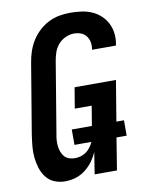

<svg xmlns="http://www.w3.org/2000/svg" viewBox="-85 -804 669 873"><g transform="rotate(-10 250.0 -367.5)"><path d="M145 8Q119 8 96 -1.5Q73 -11 58 -30.5Q43 -50 35.5 -74Q28 -98 25.5 -123.5Q23 -149 25.5 -175Q28 -201 32 -228L86 -552Q90 -577 98.5 -602Q107 -627 121 -649.5Q135 -672 155.5 -691Q176 -710 200 -722Q224 -734 249.5 -738.5Q275 -743 300 -743Q326 -743 351.5 -739.5Q377 -736 399 -726.5Q421 -717 439 -700.5Q457 -684 468 -662.5Q479 -641 482 -616Q485 -591 480 -565L479 -560H368L369 -562Q372 -579 369 -595Q366 -611 356.5 -623.5Q347 -636 332 -641.5Q317 -647 300 -647Q281 -647 261 -638Q241 -629 227 -612.5Q213 -596 206.5 -576Q200 -556 197 -537L143 -212Q140 -198 139 -183.5Q138 -169 139.5 -155.5Q141 -142 145.5 -129.5Q150 -117 158.5 -107Q167 -97 180 -92.5Q193 -88 207 -88Q220 -88 234 -92Q248 -96 259 -104Q270 -112 279 -124Q288 -136 293 -148H215V-219H308L323 -310H245L261 -406H452L421 -219H456V-148H409L385 0H282L298 -101Q288 -78 273 -57.5Q258 -37 237.5 -21.5Q217 -6 193 1Q169 8 145 8Z"/></g></svg>

Font: Iosevka Curly
Style: Bold Italic
Weight: 700
Italic angle: -9°
Monospace: yes
Designer: Belleve Invis
Foundry: Belleve Invis
Version: Version 22.1.2; ttfautohint (v1.8.4)